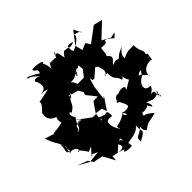

<svg xmlns="http://www.w3.org/2000/svg" viewBox="-272 -1146 1478 1478"><g transform="rotate(-45 466.5 -407.5)"><path d="M723 -853 738 -833C704 -840 773 -834 676 -864C700 -850 671 -809 591 -773C566 -806 600 -822 562 -824C611 -791 542 -856 637 -826C557 -786 552 -871 506 -787C490 -828 509 -849 463 -863C521 -852 435 -841 481 -876C472 -859 441 -795 419 -779C439 -796 478 -844 438 -836C355 -842 390 -820 414 -859C332 -766 399 -779 354 -873C390 -884 310 -906 264 -898C260 -862 304 -887 285 -835C205 -887 165 -894 201 -866C201 -866 204 -889 284 -802C241 -853 197 -825 223 -801C254 -710 188 -727 179 -711C217 -726 249 -690 259 -706C210 -701 225 -698 126 -682C135 -674 122 -645 78 -604C92 -576 87 -619 139 -629C125 -669 80 -611 122 -645C50 -604 67 -507 166 -504C155 -540 113 -499 135 -452C80 -429 -8 -445 47 -414C26 -445 -52 -440 -46 -467C-21 -357 29 -347 11 -301C-4 -344 41 -303 19 -273C-24 -243 35 -296 25 -250C-24 -251 20 -291 6 -338C49 -260 14 -309 16 -231C20 -260 112 -224 67 -193C66 -227 108 -169 124 -142C183 -168 170 -167 111 -100C156 -108 73 -134 171 -91L75 -81L-16 -131L69 -99L95 -60L172 -44L225 53L229 8C231 17 300 20 332 40C286 51 363 71 394 56C383 54 407 -45 287 -65C342 -8 365 32 273 22C344 -32 316 -37 368 -44C377 41 381 50 384 25C413 16 491 20 524 -32C511 39 567 32 464 85C459 27 473 56 541 1C523 64 599 60 554 57C620 10 595 32 694 5C635 -49 611 -46 614 -23C633 -79 625 -78 598 -55C646 -94 648 -54 587 -82C582 -61 607 -27 587 -68C627 -60 677 -58 693 -77C730 -4 726 -71 704 -97C760 -84 746 -61 827 -92C822 -104 812 -114 819 -68C800 -36 842 -62 809 -71C804 -94 830 -134 756 -112C728 -97 818 -125 819 -167C749 -157 754 -249 855 -275C772 -276 837 -310 853 -302C801 -255 882 -252 866 -217C854 -302 960 -314 969 -298C981 -376 985 -361 945 -355C952 -333 1008 -315 959 -334C986 -432 951 -373 947 -480C902 -470 906 -492 828 -456C828 -485 832 -499 875 -538C830 -510 835 -526 795 -487C764 -490 781 -502 729 -481C738 -507 798 -522 741 -566C756 -591 746 -582 756 -640C786 -642 818 -629 815 -661C891 -654 820 -629 913 -653C862 -593 897 -634 798 -679L913 -788L842 -806L721 -716L697 -753L643 -731L627 -793L705 -893ZM645 -528C653 -515 657 -481 626 -464C639 -507 605 -461 652 -470C654 -382 683 -415 697 -352C747 -384 694 -378 735 -316C674 -283 653 -259 674 -295C650 -331 564 -288 542 -255C596 -227 590 -250 593 -302C508 -281 600 -214 585 -174C504 -146 497 -217 539 -138C490 -144 537 -182 518 -169C429 -105 400 -155 421 -94C361 -180 400 -209 391 -204C430 -233 460 -175 442 -256C396 -278 467 -232 364 -275C355 -218 408 -305 362 -240L370 -314L428 -306L444 -265L512 -367L493 -351L508 -468L529 -538L535 -511H553L619 -568L698 -509L637 -565ZM542 -626 501 -573 374 -572 420 -497 413 -471 474 -395 425 -393 367 -309H332L205 -403C226 -374 307 -349 206 -360C221 -368 205 -300 166 -311C226 -322 148 -347 251 -368C212 -341 200 -355 241 -404C204 -441 238 -483 241 -448C315 -483 240 -510 266 -467C287 -463 310 -558 324 -530C323 -556 306 -523 355 -580C303 -591 344 -569 349 -575C307 -499 326 -561 321 -557C395 -531 400 -529 437 -550C425 -644 343 -638 326 -679C338 -638 387 -638 399 -632C361 -633 378 -672 361 -625C467 -606 449 -634 518 -665C514 -654 513 -634 451 -650C528 -610 433 -613 487 -636L538 -670Z"/></g></svg>

Font: Hussar Lance
Style: ExBd
Weight: 700
Foundry: Cannot Into Space Fonts, PlusOne Fonts
Version: Version 2.270